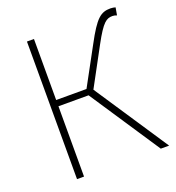

<svg xmlns="http://www.w3.org/2000/svg" viewBox="-134 -845 871 952"><g transform="rotate(-20 301.5 -369.5)"><path d="M338 -389 446 -589C500 -689 520 -700 552 -700C559 -700 567 -698 574 -695L581 -735C574 -737 565 -739 555 -739C504 -739 477 -719 414 -601L307 -404H147V-726H110V0H147V-371H306L552 0H596Z"/></g></svg>

Font: Noto Sans T Chinese Thin
Style: Regular
Weight: 100
Designer: Ryoko NISHIZUKA (kana & ideographs); Paul D. Hunt (Latin, Greek & Cyrillic); Wenlong ZHANG (bopomofo); Sandoll Communica
Foundry: Adobe Systems Incorporated
Version: Version 1.000;PS 1;hotconv 1.0.78;makeotf.lib2.5.61930